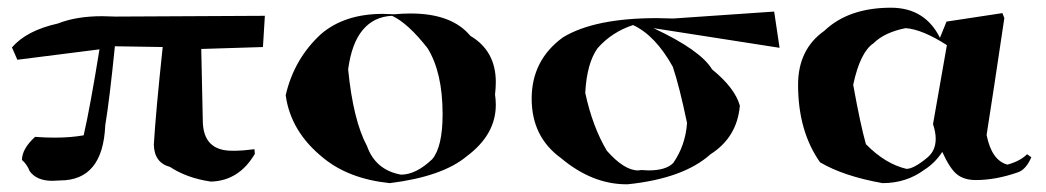

<svg xmlns="http://www.w3.org/2000/svg" viewBox="-20 -532 2713 498"><path d="M527 -61Q465 -70 421 -99Q380 -110 379 -157Q384 -241 402 -410L278 -412Q264 -273 253 -207Q247 -64 136 -64L116 -63Q75 -63 57 -88Q50 -106 37 -117Q37 -146 71 -177Q98 -175 122 -175Q163 -175 197 -181Q214 -255 238 -404L25 -377L11 -409Q49 -453 130 -471Q178 -490 245 -490L280 -489L667 -491L662 -410L502 -405L506 -218Q507 -141 582 -141H593Q607 -141 640 -145L641 -133Q600 -63 527 -61Z M991 -57Q885 -68 819 -122Q734 -190 721 -285Q743 -380 813 -444Q874 -496 973 -496L1003 -495Q1025 -497 1045 -497Q1152 -497 1200 -439Q1266 -400 1266 -319Q1266 -304 1264 -287Q1266 -273 1266 -260Q1266 -183 1191 -127Q1128 -74 991 -57ZM1020 -79Q1059 -79 1101 -119Q1128 -151 1128 -236Q1128 -344 1089 -407Q1038 -472 997 -491Q950 -489 921 -454.5Q892 -420 883 -352Q896 -220 932 -153Q954 -91 1020 -79Z M1608 -54H1605Q1516 -54 1435 -122Q1359 -177 1359 -276Q1359 -376 1440 -435Q1522 -485 1684 -485L1726 -484L1988 -502L2002 -408L1675 -459Q1797 -402 1827 -352Q1886 -304 1899 -258Q1892 -176 1823 -132Q1753 -69 1608 -54ZM1662 -90Q1707 -90 1726 -109Q1758 -155 1762 -213Q1742 -309 1725 -359Q1680 -440 1622 -467Q1567 -449 1530 -407Q1502 -368 1498 -291Q1517 -203 1554 -141Q1599 -90 1635 -90L1644 -91Z M2269 -57Q2168 -75 2107 -111Q2050 -192 2050 -312Q2050 -404 2118 -452Q2181 -512 2291 -512Q2379 -512 2418 -434L2435 -476L2580 -498L2585 -485Q2555 -283 2539 -182Q2552 -116 2593 -105Q2626 -114 2644 -132L2655 -124Q2641 -92 2620 -85Q2563 -65 2511 -65Q2481 -65 2462.5 -79.5Q2444 -94 2424 -138Q2405 -109 2378 -92Q2331 -57 2269 -57ZM2331 -94Q2350 -94 2385 -123Q2407 -141 2407 -172Q2407 -189 2400 -210L2436 -415Q2372 -456 2329 -459Q2274 -448 2246 -420Q2211 -397 2193 -312Q2212 -207 2226 -158Q2276 -107 2331 -94Z"/></svg>

Font: Xiangcui Kesong Xiangcui Kesong
Style: Regular
Weight: 400
Version: Version 1.501;March 28, 2024;FontCreator 14.0.0.2814 64-bit